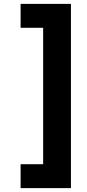

<svg xmlns="http://www.w3.org/2000/svg" viewBox="-20 -821 446 988"><path d="M345 147V-801H86V-678H202V24H86V147Z"/></svg>

Font: Vanilla Cream Black
Style: Regular
Weight: 900
Designer: Jeremy Tribby, Jinavaṁso
Foundry: Tribby Type
Version: Version 1.422;Glyphs 3.1.2 (3151)